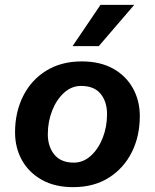

<svg xmlns="http://www.w3.org/2000/svg" viewBox="-20 -762 638 791"><path d="M281 9Q206 9 152.5 -21Q99 -51 70.5 -102Q42 -153 42 -217Q42 -299 75 -365.5Q108 -432 170 -470.5Q232 -509 317 -509Q392 -509 445.5 -479.5Q499 -450 527.5 -398.5Q556 -347 556 -284Q556 -201 523 -135Q490 -69 428.5 -30Q367 9 281 9ZM284 -92Q323 -92 354 -120Q385 -148 403 -193.5Q421 -239 421 -292Q421 -343 394.5 -375.5Q368 -408 314 -408Q275 -408 244 -380Q213 -352 195 -306.5Q177 -261 177 -209Q177 -158 204 -125Q231 -92 284 -92ZM394 -742H533L387 -572H279Z"/></svg>

Font: Work Sans SemiBold
Style: Italic
Weight: 600
Italic angle: -13°
Designer: Wei Huang
Foundry: Wei Huang
Version: Version 2.012; ttfautohint (v1.8.3)